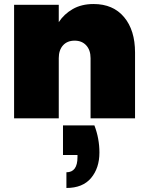

<svg xmlns="http://www.w3.org/2000/svg" viewBox="-20 -588 737 954"><path d="M445 -568Q542 -568 596.5 -503Q651 -438 651 -327V0H430V-299Q430 -339 408.5 -362.5Q387 -386 351 -386Q314 -386 293 -362.5Q272 -339 272 -299V0H50V-564H272V-478Q298 -518 341.5 -543Q385 -568 445 -568ZM449 35Q474 100 474 170Q474 247 432.5 296.5Q391 346 310 346V268Q365 268 365 193V182H293V35Z"/></svg>

Font: Fz Poppins Black
Style: Regular
Weight: 900
Designer: Ninad Kale (Devanagari), Jonny Pinhorn (Latin)
Foundry: Indian Type Foundry
Version: Vit hóa bi Vntype.Com & FontZin.Com